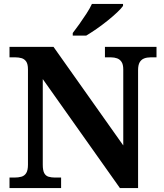

<svg xmlns="http://www.w3.org/2000/svg" viewBox="-20 -951 828 971"><path d="M28.1 0V-53H52.7Q72.8 -53 88.4 -57.4Q104 -61.9 112.7 -75.9Q121.4 -90 121.4 -118.1V-599.9Q121.4 -627 112.5 -639.8Q103.6 -652.6 89.2 -656.8Q74.7 -661 58 -661H28.1V-714H250.6L603.4 -215.5V-599.9Q603.4 -624.7 594.8 -637.8Q586.2 -650.8 572.3 -655.9Q558.4 -661 541.1 -661H510.7V-714H771.5V-661H741.1Q723.2 -661 708.8 -655.4Q694.5 -649.8 686.4 -636Q678.3 -622.1 678.3 -595.9V0H586.4L196.3 -551.1V-118.1Q196.3 -90 203.5 -75.9Q210.8 -61.9 225.1 -57.4Q239.5 -53 258.6 -53H289V0ZM347.9 -784Q362.9 -803 381.2 -829Q399.5 -855 417.2 -882Q434.8 -909 444.8 -931H602.2V-921Q593.2 -908 572 -888Q550.8 -868 523.4 -846Q496 -824 467.8 -804.5Q439.5 -785 416.1 -771H347.9Z"/></svg>

Font: Noto Serif Telugu
Style: Regular
Weight: 400
Designer: Jelle Bosma - Monotype Design Team
Foundry: Monotype Imaging Inc.
Version: Version 2.003